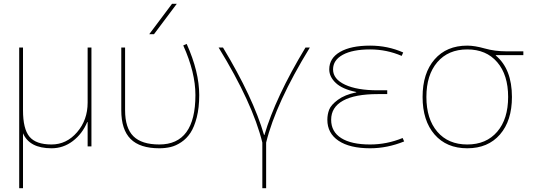

<svg xmlns="http://www.w3.org/2000/svg" viewBox="-20 -770 2804 1010"><path d="M441 -128H439Q413 -66 363 -28Q313 10 251 10Q135 10 101 -69V220H81V-520H101V-190Q101 -92 135 -51Q169 -10 251 -10Q330 -10 385.5 -74.5Q441 -139 441 -230V-520H461V0H441Z M790 -590H765L885 -750H910ZM944 -531 962 -539Q1028 -392 1028 -270Q1028 -203 1015 -152.5Q1002 -102 982 -71.5Q962 -41 933.5 -22Q905 -3 877 3.5Q849 10 818 10Q716 10 667 -39Q618 -88 618 -190V-520H638V-190Q638 -97 681.5 -53.5Q725 -10 818 -10Q1008 -10 1008 -270Q1008 -389 944 -531Z M1371 -60Q1429 -258 1587 -520H1610Q1431 -228 1380 -20V220H1360V-20Q1309 -228 1130 -520H1153Q1311 -258 1369 -60Z M1854 -284V-286Q1781 -301 1746.5 -333.5Q1712 -366 1712 -405Q1712 -464 1769 -497Q1826 -530 1927 -530Q2020 -530 2101 -494L2093 -476Q2014 -510 1927 -510Q1835 -510 1783.5 -482Q1732 -454 1732 -405Q1732 -354 1795 -324.5Q1858 -295 1967 -295H2017V-275H1967Q1847 -275 1784.5 -240.5Q1722 -206 1722 -140Q1722 -77 1775 -43.5Q1828 -10 1927 -10Q2015 -10 2098 -44L2106 -26Q2017 10 1927 10Q1820 10 1761 -29.5Q1702 -69 1702 -140Q1702 -168 1711.5 -193Q1721 -218 1757.5 -245Q1794 -272 1854 -284Z M2588 -480V-478Q2673 -407 2673 -260Q2673 -135 2610 -62.5Q2547 10 2438 10Q2329 10 2266 -62.5Q2203 -135 2203 -260Q2203 -385 2266 -457.5Q2329 -530 2438 -530Q2477 -530 2530 -515Q2583 -500 2643 -500H2733V-480ZM2280.5 -77Q2338 -10 2438 -10Q2538 -10 2595.5 -77Q2653 -144 2653 -260Q2653 -376 2595.5 -443Q2538 -510 2438 -510Q2338 -510 2280.5 -443Q2223 -376 2223 -260Q2223 -144 2280.5 -77Z"/></svg>

Font: Mplus 1p Thin
Style: Regular
Weight: 250
Version: Version 1.061